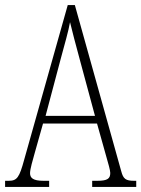

<svg xmlns="http://www.w3.org/2000/svg" viewBox="-21 -734 555 754"><path d="M-1 0H172V-24H150C109 -24 97 -35 97 -54C97 -70 108 -107 115 -132L148 -249H360L397 -117C404 -93 412 -65 412 -55C412 -33 402 -24 361 -24H341V0H514V-24H506C473 -24 463 -31 455 -62L273 -714H245L74 -107C55 -37 46 -24 13 -24H-1ZM158 -279 218 -505C233 -561 248 -612 254 -647C262 -613 275 -564 295 -490L352 -279Z"/></svg>

Font: Noto Serif Tamil ExtraCondensed ExtraLight
Style: Regular
Weight: 200
Width: 2
Designer: Indian Type Foundry, Tom Grace, and the Monotype Design Team
Foundry: Monotype Imaging Inc.
Version: Version 2.004